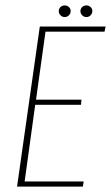

<svg xmlns="http://www.w3.org/2000/svg" viewBox="-20 -689 410 709"><path d="M43 0 127 -591H370L366 -572H148L113 -321H281L279 -302H110L71 -19H289L286 0ZM219 -626Q210 -626 203.5 -632.5Q197 -639 197 -648Q197 -657 203.5 -663Q210 -669 219 -669Q228 -669 234.5 -663Q241 -657 241 -648Q241 -639 234.5 -632.5Q228 -626 219 -626ZM299 -626Q290 -626 283.5 -632.5Q277 -639 277 -648Q277 -657 283.5 -663Q290 -669 299 -669Q308 -669 314.5 -663Q321 -657 321 -648Q321 -639 314.5 -632.5Q308 -626 299 -626Z"/></svg>

Font: Alumni Sans Thin
Style: Italic
Weight: 100
Italic angle: -8°
Designer: Robert E. Leuschke
Foundry: Robert E. Leuschke
Version: Version 1.016